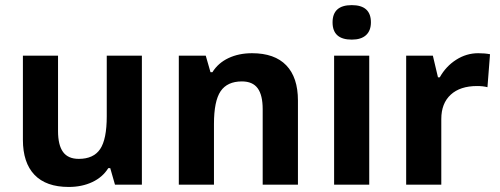

<svg xmlns="http://www.w3.org/2000/svg" viewBox="-20 -728 1972 757"><path d="M539.4 0H433.3L414.6 -65.2H407Q384.7 -29.3 343.8 -10.1Q302.8 9.1 250.8 9.1Q161.8 9.1 116 -38.7Q70.3 -86.5 70.3 -176.9V-508.6H208.8V-211.3Q208.8 -156.2 228.5 -128.9Q248.2 -101.6 290.7 -101.6Q348.8 -101.6 374.9 -140.3Q400.9 -179 400.9 -269.5V-508.6H539.4Z M1154.7 -331.6V0H1015.7V-297.3Q1015.7 -352.9 996 -379.9Q976.2 -407 933.8 -407Q876.1 -407 849.8 -368.3Q823.6 -329.6 823.6 -239.1V0H685V-508.6H791.2L809.9 -443.4H817.5Q840.2 -479.8 880.9 -499Q921.6 -518.2 973.7 -518.2Q1062.7 -518.2 1108.7 -470.4Q1154.7 -422.6 1154.7 -331.6Z M1435.8 -508.6V0H1297.3V-508.6ZM1367 -571.8Q1291.2 -571.8 1291.2 -639.8Q1291.2 -707.8 1366.8 -707.8Q1442.4 -707.8 1442.4 -640Q1442.4 -607.2 1423.2 -589.5Q1403.9 -571.8 1367 -571.8Z M1865.5 -518.2Q1891.8 -518.2 1912 -514.2L1901.9 -384.2Q1884.7 -388.8 1861 -388.8Q1794.2 -388.8 1757.1 -354.7Q1719.9 -320.5 1719.9 -258.8V0H1581.4V-508.6H1686.6L1706.8 -423.2H1713.9Q1738.1 -466.6 1778.6 -492.4Q1819 -518.2 1865.5 -518.2Z"/></svg>

Font: Khula
Style: Bold
Weight: 700
Designer: Erin McLaughlin, Steve Matteson
Version: Version 1.000;PS 1.0;hotconv 1.0.72;makeotf.lib2.5.5900; ttf